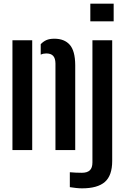

<svg xmlns="http://www.w3.org/2000/svg" viewBox="-20 -820 690 1049"><path d="M48 0V-600H156V0ZM283 0V-473.5Q282.5 -502 270.2 -515Q258 -528 233 -528Q225 -528 217.5 -526.5Q210 -525 202.5 -521.5V-578.5Q216 -593 233.2 -600.8Q250.5 -608.5 277 -608.5Q332 -608.5 361.2 -575.2Q390.5 -542 391 -464.5V0ZM473.5 -703.5V-800H601V-703.5ZM428 209Q413 209 395 207Q377 205 361.5 202.5V121Q374.5 122.5 393.8 123.2Q413 124 427.5 124Q456.5 124 470.8 110.5Q485 97 485 67.5V-600H593V59.5Q593 139 553 174Q513 209 428 209Z"/></svg>

Font: Big Shoulders Stencil Display Thin
Style: Bold
Weight: 700
Version: Version 2.001